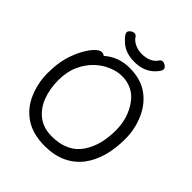

<svg xmlns="http://www.w3.org/2000/svg" viewBox="-246 -1056 1236 1236"><g transform="rotate(45 372.5 -437.5)"><path d="M366 24Q257 24 186 -23.5Q115 -71 81 -152.5Q47 -234 47 -319.5Q47 -405 63.5 -464Q80 -523 104.5 -568Q129 -613 154 -638.5Q179 -664 197.5 -664Q216 -664 224 -655Q297 -719 397 -719Q497 -719 563.5 -672.5Q630 -626 665.5 -545.5Q701 -465 701 -375Q701 -198 621 -91Q532 24 366 24ZM354 -52Q495 -52 560 -148Q619 -236 619 -371Q619 -481 561 -564Q503 -647 399 -647Q357 -647 309.5 -627.5Q262 -608 221 -569Q180 -530 154 -472.5Q128 -415 128 -337.5Q128 -260 152.5 -195Q177 -130 227.5 -91Q278 -52 354 -52ZM520 -811Q470 -767 392 -767Q314 -767 267.5 -806.5Q221 -846 221 -867Q221 -878 234 -888.5Q247 -899 261 -899Q275 -899 283 -886Q296 -865 324.5 -851Q353 -837 390.5 -837Q428 -837 456.5 -851Q485 -865 497 -886Q505 -899 519 -899Q533 -899 546 -888.5Q559 -878 559 -868Q559 -847 520 -811Z"/></g></svg>

Font: LXGW WenKai TC
Style: Bold
Weight: 700
Designer: LXGW / Fontworks Inc.
Foundry: LXGW / Fontworks Inc.
Version: Version 1.330;April 28, 2024